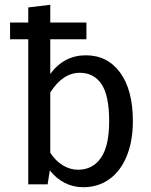

<svg xmlns="http://www.w3.org/2000/svg" viewBox="-20 -770 632 802"><path d="M535 -264Q535 -182 510 -119.5Q485 -57 438 -22.5Q391 12 328 12Q245 12 188 -58L179 0H98V-606H22V-676H98V-739L190 -750V-676H341V-606H190V-461Q247 -539 339 -539Q429 -539 482 -466.5Q535 -394 535 -264ZM436 -264Q436 -371 404 -418.5Q372 -466 313 -466Q243 -466 190 -384V-132Q211 -99 241.5 -80Q272 -61 306 -61Q367 -61 401.5 -110.5Q436 -160 436 -264Z"/></svg>

Font: FiraGO
Style: Regular
Weight: 400
Designer: bBox Type
Foundry: bBox Type GmbH
Version: Version 1.001;April 20, 2020;FontCreator 12.0.0.2555 64-bit